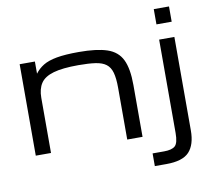

<svg xmlns="http://www.w3.org/2000/svg" viewBox="-96 -862 1302 1163"><g transform="rotate(-10 555.0 -281.0)"><path d="M64.5 0V-562.5H158.2V-487.8Q179.2 -516.1 210.2 -535.2Q241.2 -554.2 293.2 -563.7Q345.2 -573.2 429.7 -573.2Q540 -573.2 603.8 -551.8Q667.5 -530.3 694.3 -475.1Q721.2 -419.9 721.2 -318.8V0H627V-318.8Q627 -376.5 617.2 -411.6Q607.4 -446.8 583.7 -464.8Q560.1 -482.9 518.6 -489Q477.1 -495.1 413.1 -495.1Q315.4 -495.1 259.8 -479Q204.1 -462.9 181.2 -428.5Q158.2 -394 158.2 -338.9V0ZM922.4 -656.2V-750H1016.1V-656.2ZM763.7 187.5V109.4H834.5Q881.8 109.4 902.1 91.6Q922.4 73.7 922.4 11.7V-562.5H1016.1V11.7Q1016.1 100.1 975.6 143.8Q935.1 187.5 834.5 187.5Z"/></g></svg>

Font: Michroma
Style: Regular
Weight: 400
Designer: Vernon Adams
Foundry: Vernon Adams
Version: Version 1.100; ttfautohint (v1.8.4.7-5d5b);gftools[0.9.29]